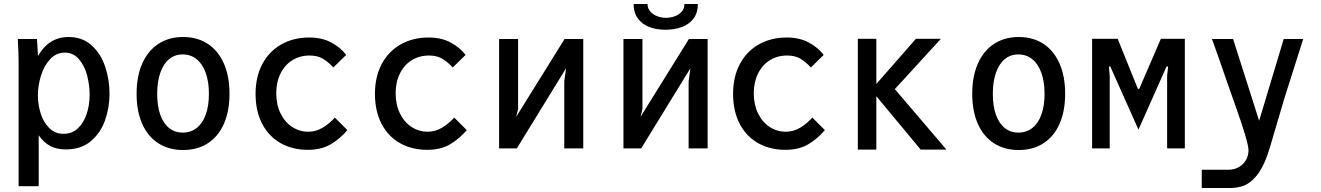

<svg xmlns="http://www.w3.org/2000/svg" viewBox="-20 -746 6640 965"><path d="M70 -538 69.5 -550H166L171 -464.5Q225.5 -560 324.5 -560Q394.5 -560 440.8 -517.8Q487 -475.5 508.8 -410.2Q530.5 -345 530.5 -275.5Q530.5 -205.5 508 -141.5Q485.5 -77.5 436.2 -36.2Q387 5 311 5Q265 5 232.5 -12.2Q200 -29.5 174.5 -66V190H73.5V-429.5Q73.5 -482 70 -538ZM430.5 -270.5Q430.5 -318 417.8 -366.8Q405 -415.5 376.8 -448.5Q348.5 -481.5 305.5 -481.5Q262.5 -481.5 231.8 -448.2Q201 -415 185.8 -365.2Q170.5 -315.5 170.5 -266.5Q170.5 -221.5 184 -177.2Q197.5 -133 226.8 -103.2Q256 -73.5 300 -73.5Q342.5 -73.5 372 -101.5Q401.5 -129.5 416 -174.5Q430.5 -219.5 430.5 -270.5Z M666.5 -274.5Q666.5 -362.5 695 -426.8Q723.5 -491 776.2 -525.5Q829 -560 900.5 -560Q972 -560 1024.5 -525.5Q1077 -491 1105.2 -426.8Q1133.5 -362.5 1133.5 -274.5Q1133.5 -188.5 1105.8 -124.8Q1078 -61 1025.5 -26.5Q973 8 900 8Q827.5 8 774.8 -26.5Q722 -61 694.2 -124.8Q666.5 -188.5 666.5 -274.5ZM1030 -274.5Q1030 -335 1014 -379.8Q998 -424.5 968.2 -448.5Q938.5 -472.5 898 -472.5Q858.5 -472.5 829.8 -448.5Q801 -424.5 785.5 -379.8Q770 -335 770 -274.5Q770 -214 785.2 -170.2Q800.5 -126.5 829.5 -103Q858.5 -79.5 898 -79.5Q939 -79.5 968.8 -103Q998.5 -126.5 1014.2 -170.5Q1030 -214.5 1030 -274.5Z M1264.5 -274.5Q1264.5 -360 1298.5 -424Q1332.5 -488 1393.8 -522.8Q1455 -557.5 1534.5 -557.5Q1598 -557.5 1644.8 -532.5Q1691.5 -507.5 1720 -470L1655.5 -407Q1629 -435.5 1602.2 -451.2Q1575.5 -467 1536 -467Q1487.5 -467 1449.2 -443.2Q1411 -419.5 1389.8 -376.2Q1368.5 -333 1368.5 -277.5Q1368.5 -220.5 1389.8 -176.5Q1411 -132.5 1448 -108.2Q1485 -84 1529.5 -84Q1568 -84 1601.8 -104.2Q1635.5 -124.5 1663 -155L1726 -92Q1689 -48.5 1642.2 -20.8Q1595.5 7 1527 7Q1450.5 7 1391 -26.2Q1331.5 -59.5 1298 -123.2Q1264.5 -187 1264.5 -274.5Z M1864.5 -274.5Q1864.5 -360 1898.5 -424Q1932.5 -488 1993.8 -522.8Q2055 -557.5 2134.5 -557.5Q2198 -557.5 2244.8 -532.5Q2291.5 -507.5 2320 -470L2255.5 -407Q2229 -435.5 2202.2 -451.2Q2175.5 -467 2136 -467Q2087.5 -467 2049.2 -443.2Q2011 -419.5 1989.8 -376.2Q1968.5 -333 1968.5 -277.5Q1968.5 -220.5 1989.8 -176.5Q2011 -132.5 2048 -108.2Q2085 -84 2129.5 -84Q2168 -84 2201.8 -104.2Q2235.5 -124.5 2263 -155L2326 -92Q2289 -48.5 2242.2 -20.8Q2195.5 7 2127 7Q2050.5 7 1991 -26.2Q1931.5 -59.5 1898 -123.2Q1864.5 -187 1864.5 -274.5Z M2488.5 -550H2584V-198.5L2574.5 -159L2817.5 -550H2911.5V0H2816V-336.5L2825 -403L2577.5 0H2488.5Z M3113.5 -550H3209V-198.5L3199.5 -159L3442.5 -550H3536.5V0H3441V-336.5L3450 -403L3202.5 0H3113.5ZM3164.5 -726H3234.5Q3234.5 -703.5 3248.8 -687.8Q3263 -672 3284 -664.2Q3305 -656.5 3326 -656.5Q3349 -656.5 3370.5 -664Q3392 -671.5 3406 -687Q3420 -702.5 3420 -726H3487.5Q3487.5 -681.5 3465.5 -652.5Q3443.5 -623.5 3406.5 -610Q3369.5 -596.5 3324 -596.5Q3279.5 -596.5 3243.5 -610.2Q3207.5 -624 3186 -653Q3164.5 -682 3164.5 -726Z M3664.5 -274.5Q3664.5 -360 3698.5 -424Q3732.5 -488 3793.8 -522.8Q3855 -557.5 3934.5 -557.5Q3998 -557.5 4044.8 -532.5Q4091.5 -507.5 4120 -470L4055.5 -407Q4029 -435.5 4002.2 -451.2Q3975.5 -467 3936 -467Q3887.5 -467 3849.2 -443.2Q3811 -419.5 3789.8 -376.2Q3768.5 -333 3768.5 -277.5Q3768.5 -220.5 3789.8 -176.5Q3811 -132.5 3848 -108.2Q3885 -84 3929.5 -84Q3968 -84 4001.8 -104.2Q4035.5 -124.5 4063 -155L4126 -92Q4089 -48.5 4042.2 -20.8Q3995.5 7 3927 7Q3850.5 7 3791 -26.2Q3731.5 -59.5 3698 -123.2Q3664.5 -187 3664.5 -274.5Z M4384.5 -262.5V6H4291.5V-551H4384.5V-324L4583.5 -551H4709L4477.5 -298L4737 6H4607.5Z M4866.5 -274.5Q4866.5 -362.5 4895 -426.8Q4923.5 -491 4976.2 -525.5Q5029 -560 5100.5 -560Q5172 -560 5224.5 -525.5Q5277 -491 5305.2 -426.8Q5333.5 -362.5 5333.5 -274.5Q5333.5 -188.5 5305.8 -124.8Q5278 -61 5225.5 -26.5Q5173 8 5100 8Q5027.5 8 4974.8 -26.5Q4922 -61 4894.2 -124.8Q4866.5 -188.5 4866.5 -274.5ZM5230 -274.5Q5230 -335 5214 -379.8Q5198 -424.5 5168.2 -448.5Q5138.5 -472.5 5098 -472.5Q5058.5 -472.5 5029.8 -448.5Q5001 -424.5 4985.5 -379.8Q4970 -335 4970 -274.5Q4970 -214 4985.2 -170.2Q5000.5 -126.5 5029.5 -103Q5058.5 -79.5 5098 -79.5Q5139 -79.5 5168.8 -103Q5198.5 -126.5 5214.2 -170.5Q5230 -214.5 5230 -274.5Z M5469 -551H5597.5L5699 -299.5H5706L5814.5 -551H5935V0H5846V-364L5851 -411.5H5843L5702 -94.5L5560.5 -411.5H5553.5L5557.5 -364V0H5469Z M6156.5 107Q6183 107 6205.8 94.2Q6228.5 81.5 6241.8 59Q6255 36.5 6255 9.5Q6255 -11 6237.8 -69Q6220.5 -127 6197 -192.5Q6193.5 -202 6145.5 -339Q6091.5 -495.5 6071.5 -550H6177.5L6308.5 -139L6432 -550H6530L6436 -254Q6426.5 -224 6396 -118.5Q6358 12.5 6349 37Q6323 107 6291 142.5Q6259 178 6229 188.2Q6199 198.5 6164.5 199H6020V107Z"/></svg>

Font: JuliaMono Medium
Style: Regular
Weight: 500
Monospace: yes
Designer: cormullion
Foundry: corm
Version: Version 0.054; ttfautohint (v1.8.4)